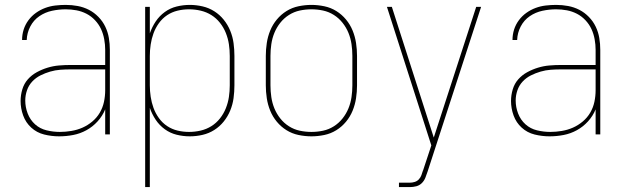

<svg xmlns="http://www.w3.org/2000/svg" viewBox="-20 -548 2540 783"><path d="M221 8Q190 8 160 0.5Q130 -7 107.5 -27.5Q85 -48 74.5 -77Q64 -106 64 -136Q64 -160 71 -183.5Q78 -207 93.5 -224.5Q109 -242 130 -253.5Q151 -265 174 -272Q197 -279 220.5 -281Q244 -283 268 -283H409V-345Q409 -366 405 -388Q401 -410 392 -429.5Q383 -449 367.5 -465.5Q352 -482 332.5 -492Q313 -502 291.5 -506Q270 -510 248 -510Q220 -510 192 -504Q164 -498 140.5 -482Q117 -466 103.5 -440Q90 -414 89 -385H70Q70 -407 76.5 -427.5Q83 -448 96 -465.5Q109 -483 126.5 -495.5Q144 -508 164 -515.5Q184 -523 205.5 -525.5Q227 -528 248 -528Q273 -528 297 -523.5Q321 -519 342.5 -508Q364 -497 381.5 -479Q399 -461 409.5 -439Q420 -417 424 -393Q428 -369 428 -345V0H409V-102Q398 -75 378 -53Q358 -31 332.5 -17Q307 -3 278.5 2.5Q250 8 221 8ZM224 -10Q247 -10 271 -14Q295 -18 316.5 -27.5Q338 -37 356.5 -52.5Q375 -68 387 -88.5Q399 -109 404 -132.5Q409 -156 409 -180V-265H268Q247 -265 226 -263.5Q205 -262 184.5 -256Q164 -250 145 -240.5Q126 -231 111.5 -215.5Q97 -200 90 -179.5Q83 -159 83 -138Q83 -111 93 -85Q103 -59 123 -41Q143 -23 170 -16.5Q197 -10 224 -10Z M572 215V-520H591V-412Q600 -438 615 -460.5Q630 -483 652 -499Q674 -515 700.5 -521.5Q727 -528 754 -528Q780 -528 806 -522Q832 -516 854 -502Q876 -488 892.5 -467.5Q909 -447 919 -422.5Q929 -398 932.5 -372Q936 -346 936 -320V-200Q936 -174 932.5 -148Q929 -122 919 -97.5Q909 -73 892.5 -52.5Q876 -32 854 -18Q832 -4 806 2Q780 8 754 8Q727 8 700.5 1.5Q674 -5 652 -21Q630 -37 615 -59.5Q600 -82 591 -108V215ZM751 -10Q775 -10 798.5 -15.5Q822 -21 842 -33.5Q862 -46 877 -65Q892 -84 901 -106.5Q910 -129 913.5 -152.5Q917 -176 917 -200V-320Q917 -344 913.5 -367.5Q910 -391 901 -413.5Q892 -436 877 -455Q862 -474 842 -486.5Q822 -499 798.5 -504.5Q775 -510 751 -510Q727 -510 704 -504.5Q681 -499 661.5 -486Q642 -473 628 -453.5Q614 -434 606 -412Q598 -390 594.5 -366.5Q591 -343 591 -320V-200Q591 -177 594.5 -153.5Q598 -130 606 -108Q614 -86 628 -66.5Q642 -47 661.5 -34Q681 -21 704 -15.5Q727 -10 751 -10Z M1250 8Q1224 8 1197.5 2.5Q1171 -3 1148.5 -17Q1126 -31 1109 -51.5Q1092 -72 1082 -96.5Q1072 -121 1068 -147.5Q1064 -174 1064 -200V-320Q1064 -346 1068 -372.5Q1072 -399 1082 -423.5Q1092 -448 1109 -468.5Q1126 -489 1148.5 -503Q1171 -517 1197.5 -522.5Q1224 -528 1250 -528Q1276 -528 1302.5 -522.5Q1329 -517 1351.5 -503Q1374 -489 1391 -468.5Q1408 -448 1418 -423.5Q1428 -399 1432 -372.5Q1436 -346 1436 -320V-200Q1436 -174 1432 -147.5Q1428 -121 1418 -96.5Q1408 -72 1391 -51.5Q1374 -31 1351.5 -17Q1329 -3 1302.5 2.5Q1276 8 1250 8ZM1250 -10Q1274 -10 1297.5 -15Q1321 -20 1341.5 -33Q1362 -46 1377 -65Q1392 -84 1401 -106Q1410 -128 1413.5 -152Q1417 -176 1417 -200V-320Q1417 -344 1413.5 -368Q1410 -392 1401 -414Q1392 -436 1377 -455Q1362 -474 1341.5 -487Q1321 -500 1297.5 -505Q1274 -510 1250 -510Q1226 -510 1202.5 -505Q1179 -500 1158.5 -487Q1138 -474 1123 -455Q1108 -436 1099 -414Q1090 -392 1086.5 -368Q1083 -344 1083 -320V-200Q1083 -176 1086.5 -152Q1090 -128 1099 -106Q1108 -84 1123 -65Q1138 -46 1158.5 -33Q1179 -20 1202.5 -15Q1226 -10 1250 -10Z M1607 215V197H1651Q1661 197 1671 194Q1681 191 1688 183.5Q1695 176 1698.5 166.5Q1702 157 1705 147L1706 146V145Q1706 145 1706 145Q1706 145 1706 145L1739 45L1558 -520H1578L1749 13L1922 -520H1942L1724 151Q1720 163 1715 176Q1710 189 1700.5 198.5Q1691 208 1678 211.5Q1665 215 1651 215Z M2221 8Q2190 8 2160 0.5Q2130 -7 2107.5 -27.5Q2085 -48 2074.5 -77Q2064 -106 2064 -136Q2064 -160 2071 -183.5Q2078 -207 2093.5 -224.5Q2109 -242 2130 -253.5Q2151 -265 2174 -272Q2197 -279 2220.5 -281Q2244 -283 2268 -283H2409V-345Q2409 -366 2405 -388Q2401 -410 2392 -429.5Q2383 -449 2367.5 -465.5Q2352 -482 2332.5 -492Q2313 -502 2291.5 -506Q2270 -510 2248 -510Q2220 -510 2192 -504Q2164 -498 2140.5 -482Q2117 -466 2103.5 -440Q2090 -414 2089 -385H2070Q2070 -407 2076.5 -427.5Q2083 -448 2096 -465.5Q2109 -483 2126.5 -495.5Q2144 -508 2164 -515.5Q2184 -523 2205.5 -525.5Q2227 -528 2248 -528Q2273 -528 2297 -523.5Q2321 -519 2342.5 -508Q2364 -497 2381.5 -479Q2399 -461 2409.5 -439Q2420 -417 2424 -393Q2428 -369 2428 -345V0H2409V-102Q2398 -75 2378 -53Q2358 -31 2332.5 -17Q2307 -3 2278.5 2.5Q2250 8 2221 8ZM2224 -10Q2247 -10 2271 -14Q2295 -18 2316.5 -27.5Q2338 -37 2356.5 -52.5Q2375 -68 2387 -88.5Q2399 -109 2404 -132.5Q2409 -156 2409 -180V-265H2268Q2247 -265 2226 -263.5Q2205 -262 2184.5 -256Q2164 -250 2145 -240.5Q2126 -231 2111.5 -215.5Q2097 -200 2090 -179.5Q2083 -159 2083 -138Q2083 -111 2093 -85Q2103 -59 2123 -41Q2143 -23 2170 -16.5Q2197 -10 2224 -10Z"/></svg>

Font: Iosevka SS04 Thin
Style: Regular
Weight: 100
Monospace: yes
Designer: Belleve Invis
Foundry: Belleve Invis
Version: Version 19.0.0; ttfautohint (v1.8.4)